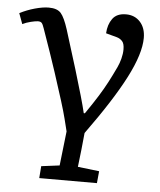

<svg xmlns="http://www.w3.org/2000/svg" viewBox="-64 -567 692 829"><g transform="rotate(5 282.5 -152.5)"><path d="M220 154 237 5Q231 -19 223.5 -49Q216 -79 201.5 -125.5Q187 -172 163 -245.5Q139 -319 100 -429Q94 -447 89 -452.5Q84 -458 73 -458Q63 -458 42.5 -453Q22 -448 6 -440L-11 -486Q20 -502 54.5 -511.5Q89 -521 114 -521Q151 -521 167 -502.5Q183 -484 199 -434Q231 -333 251.5 -265Q272 -197 284.5 -153.5Q297 -110 304 -80H309Q342 -128 362.5 -161Q383 -194 398.5 -223.5Q414 -253 432 -291Q440 -308 445.5 -329Q451 -350 451 -369Q451 -394 441.5 -404.5Q432 -415 418 -419L370 -432Q372 -470 390.5 -495.5Q409 -521 449 -521Q487 -521 510.5 -495Q534 -469 534 -426Q534 -358 480 -253Q426 -148 315 5Q311 44 307.5 79.5Q304 115 299 153L392 164L387 216H137L141 164Z"/></g></svg>

Font: Literata 7pt
Style: Italic
Weight: 400
Italic angle: -2°
Designer: Latin by Veronika Burian and Jose Scaglione. Greek by Irene Vlachou. Cyrillic by Vera Evstafieva
Foundry: TypeTogether
Version: Version 3.002